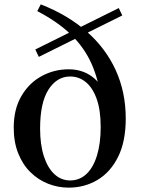

<svg xmlns="http://www.w3.org/2000/svg" viewBox="-20 -845 646 881"><path d="M295 16Q246 16 200.5 -2Q155 -20 119.5 -55Q84 -90 63.5 -141.5Q43 -193 43 -259Q43 -344 78 -404Q113 -464 170.5 -495.5Q228 -527 295 -527Q357 -527 402.5 -493.5Q448 -460 471 -395L444 -386Q433 -478 400.5 -551.5Q368 -625 307.5 -684.5Q247 -744 151 -794L167 -825Q290 -777 377.5 -700.5Q465 -624 511 -523Q557 -422 557 -301Q557 -196 522 -125.5Q487 -55 427.5 -19.5Q368 16 295 16ZM302 -17Q345 -17 376.5 -46.5Q408 -76 425 -131.5Q442 -187 442 -262Q442 -340 423.5 -391.5Q405 -443 373.5 -468.5Q342 -494 302 -494Q241 -494 202.5 -434Q164 -374 164 -255Q164 -181 181.5 -127.5Q199 -74 230 -45.5Q261 -17 302 -17ZM158 -584 142 -618 525 -808 541 -774Z"/></svg>

Font: Noto Serif TC ExtraLight SemiBold
Style: Regular
Weight: 600
Version: Version 2.003-H1;hotconv 1.1.1;makeotfexe 2.6.0